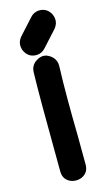

<svg xmlns="http://www.w3.org/2000/svg" viewBox="-139 -977 586 1022"><g transform="rotate(-15 154.0 -465.5)"><path d="M77 -72Q77 -44 91 -27.5Q105 -11 126 -5.5Q147 0 168 -5.5Q189 -11 203 -27.5Q217 -44 217 -72Q217 -136 216 -238Q214 -339 214 -434Q214 -528 217 -615Q218 -644 198 -665Q187 -676 174 -682Q140 -699 102 -670L99 -668Q78 -648 77 -619Q76 -583 75.5 -535.5Q75 -488 75 -435Q75 -382 75.5 -331Q76 -280 76 -239Q77 -136 77 -72ZM118 -702Q147 -704 166 -726L244 -812Q264 -836 261 -863.5Q258 -891 238.5 -910Q219 -929 188 -928Q159 -926 140 -904L62 -818Q42 -794 45 -766.5Q48 -739 67.5 -720Q87 -701 118 -702Z"/></g></svg>

Font: Balsamiq Sans
Style: Bold
Weight: 700
Designer: Michael Angeles
Foundry: Balsamiq SRL
Version: Version 1.020; ttfautohint (v1.8.4.7-5d5b);gftools[0.9.26]